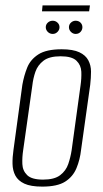

<svg xmlns="http://www.w3.org/2000/svg" viewBox="-20 -686 384 713"><path d="M137 7Q94 7 70.5 -4Q47 -15 37 -34Q27 -53 26.5 -77.5Q26 -102 30 -129L63 -371Q69 -405 81 -435Q93 -465 122.5 -484Q152 -503 209 -503Q251 -503 274.5 -492Q298 -481 308 -462Q318 -443 318 -420Q318 -397 315 -371L281 -129Q277 -93 264 -61.5Q251 -30 222 -11.5Q193 7 137 7ZM140 -19Q182 -19 203.5 -35.5Q225 -52 233.5 -77Q242 -102 246 -128L279 -368Q283 -395 282 -419.5Q281 -444 264 -460.5Q247 -477 205 -477Q163 -477 141.5 -460.5Q120 -444 111.5 -419.5Q103 -395 100 -368L66 -128Q62 -102 63 -77Q64 -52 81 -35.5Q98 -19 140 -19ZM176 -560Q165 -560 157.5 -567.5Q150 -575 150 -585Q150 -595 157.5 -602Q165 -609 176 -609Q186 -609 193.5 -602Q201 -595 201 -585Q201 -575 193.5 -567.5Q186 -560 176 -560ZM261 -560Q251 -560 243.5 -567.5Q236 -575 236 -585Q236 -595 243.5 -602Q251 -609 261 -609Q272 -609 279 -602Q286 -595 286 -585Q286 -575 279 -567.5Q272 -560 261 -560ZM136 -644 138 -666H314L311 -644Z"/></svg>

Font: Alumni Sans ExtraLight
Style: Italic
Weight: 250
Italic angle: -8°
Version: Version 1.016